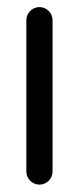

<svg xmlns="http://www.w3.org/2000/svg" viewBox="-20 -512 221 537"><path d="M127 -32.2V-455.6C127 -475.6 110.4 -492.2 90.3 -492.2C70.3 -492.2 53.7 -475.6 53.7 -455.6V-32.2C53.7 -12.2 70.3 4.4 90.3 4.4C110.4 4.4 127 -12.2 127 -32.2Z"/></svg>

Font: Velvelyne
Style: Regular
Weight: 400
Designer: Manon Van der Borght et Mariel Nils
Foundry: Velvetyne
Version: Version 1.070;Glyphs 3.3.1 (3343)